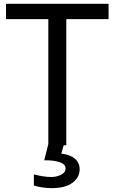

<svg xmlns="http://www.w3.org/2000/svg" viewBox="-20 -765 601 1011"><path d="M11.7 -664.1V-745.1H551.8V-664.1H329.1V0H234.4V-664.1ZM158.2 153.3Q210.9 167 250 167Q277.3 167 301.3 155.3Q325.2 143.6 325.2 122.1Q325.2 98.6 292.5 88.4Q259.8 78.1 212.9 79.1L235.4 -10.7H318.4L302.7 43.9Q348.6 48.8 374 70.3Q399.4 91.8 399.4 127Q399.4 168 362.3 196.8Q325.2 225.6 252.9 225.6Q203.1 225.6 158.2 211.9Z"/></svg>

Font: Gothic A1 Medium
Style: Regular
Weight: 500
Designer: HanYang I&C Co.,Ltd.
Foundry: HanYang I&C Co.,Ltd.
Version: Version 2.50